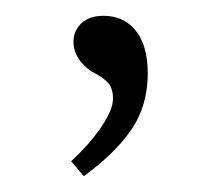

<svg xmlns="http://www.w3.org/2000/svg" viewBox="-20 -88 268 243"><path d="M86 135 70 116Q93 95 108 73Q123 51 123 37Q123 23 116 16Q109 9 95 2Q73 -14 73 -35Q73 -49 83 -58.5Q93 -68 111 -68Q137 -68 152 -49Q167 -30 167 5Q167 45 147 75Q127 105 86 135Z"/></svg>

Font: Readex Pro Light
Style: Regular
Weight: 300
Designer: Bonnie Shaver-Troup, Thomas Jockin
Foundry: Lexend
Version: Version 1.200; ttfautohint (v1.8.3)